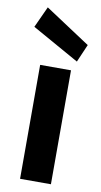

<svg xmlns="http://www.w3.org/2000/svg" viewBox="-88 -817 452 858"><g transform="rotate(10 137.5 -388.0)"><path d="M68 0V-517H208V0ZM227 -560 13 -680 57 -776 262 -641Z"/></g></svg>

Font: DM Sans 11pt ExtraBold
Style: Regular
Weight: 800
Version: Version 4.004;gftools[0.9.30]